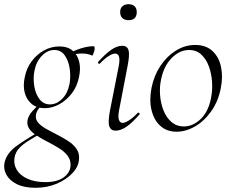

<svg xmlns="http://www.w3.org/2000/svg" viewBox="-63 -613 1103 914"><path d="M106 281Q52 281 17 263.5Q-18 246 -33 218Q-48 190 -41 159Q-30 115 15 82.5Q60 50 117 18L124 26Q99 41 73.5 56.5Q48 72 29.5 91Q11 110 6 138Q1 170 17.5 196.5Q34 223 69 238.5Q104 254 153 254Q209 254 240 231.5Q271 209 273 175Q274 148 258.5 128Q243 108 218 92.5Q193 77 165.5 63Q138 49 114 34Q90 19 77 1Q64 -17 68 -41Q73 -63 89.5 -82Q106 -101 131 -123L142 -115Q130 -108 120 -94Q110 -80 108 -65Q105 -44 119.5 -28Q134 -12 158.5 1.5Q183 15 210.5 29Q238 43 262.5 59Q287 75 301.5 96Q316 117 313 146Q311 180 282 211Q253 242 207 261.5Q161 281 106 281ZM150 -98Q112 -98 87.5 -118.5Q63 -139 54.5 -172.5Q46 -206 55 -246Q63 -288 87.5 -321Q112 -354 146.5 -373Q181 -392 220 -392Q259 -392 282.5 -372Q306 -352 314 -319Q322 -286 313 -246Q304 -201 278.5 -168Q253 -135 219 -116.5Q185 -98 150 -98ZM175 -116Q206 -116 232.5 -142Q259 -168 268 -214Q274 -248 269 -285Q264 -322 246 -348.5Q228 -375 195 -375Q163 -375 136 -347Q109 -319 101 -276Q94 -241 100 -203.5Q106 -166 125 -141Q144 -116 175 -116ZM257 -346 256 -353Q286 -371 320 -382Q354 -393 382 -393Q387 -393 387.5 -385.5Q388 -378 385.5 -369Q383 -360 380 -353.5Q377 -347 374 -349Q351 -360 318.5 -358Q286 -356 257 -346Z M487 9Q465 9 457.5 -11Q450 -31 461 -89L502 -297Q514 -358 485 -358Q473 -358 454 -346Q435 -334 413 -311Q410 -307 405.5 -311.5Q401 -316 405 -319Q439 -357 466.5 -376Q494 -395 519 -395Q543 -395 549 -373.5Q555 -352 544 -297L504 -89Q498 -58 503 -43Q508 -28 521 -28Q532 -28 551 -40Q570 -52 592 -75Q596 -79 600 -74.5Q604 -70 600 -67Q567 -29 539.5 -10Q512 9 487 9ZM549 -517Q530 -517 519.5 -527Q509 -537 509 -556Q509 -573 519.5 -583Q530 -593 549 -593Q568 -593 578 -583Q588 -573 588 -556Q588 -517 549 -517Z M777 14Q731 14 700.5 -13.5Q670 -41 658.5 -88Q647 -135 658 -193Q669 -251 699.5 -297.5Q730 -344 773.5 -371.5Q817 -399 866 -399Q917 -399 948 -370.5Q979 -342 989 -295Q999 -248 988 -193Q976 -131 943 -84Q910 -37 866 -11.5Q822 14 777 14ZM812 -11Q856 -11 893 -47Q930 -83 942 -149Q949 -184 946.5 -223Q944 -262 931.5 -296.5Q919 -331 895.5 -353Q872 -375 837 -375Q792 -375 754.5 -337Q717 -299 704 -236Q696 -199 699 -160Q702 -121 715.5 -87Q729 -53 753.5 -32Q778 -11 812 -11Z"/></svg>

Font: Cormorant Light Light
Style: Italic
Weight: 300
Italic angle: -10°
Version: Version 4.000